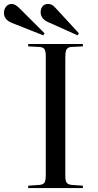

<svg xmlns="http://www.w3.org/2000/svg" viewBox="-84 -953 499 973"><path d="M59 0V-12L117 -16Q136 -18 142 -28.5Q148 -39 148 -67V-668Q148 -693 141.5 -703.5Q135 -714 115 -715L59 -718V-730H336V-718L277 -715Q261 -714 254 -703.5Q247 -693 247 -664V-63Q247 -38 253.5 -28Q260 -18 279 -16L336 -12V0ZM309 -774 162 -840Q122 -857 122 -891Q122 -908 131.5 -920.5Q141 -933 160 -933Q169 -933 178.5 -928.5Q188 -924 200 -910L316 -784ZM135 -774 -24 -837Q-64 -853 -64 -888Q-64 -905 -53.5 -919Q-43 -933 -24 -933Q-7 -933 16 -910L142 -784Z"/></svg>

Font: Display Regular
Style: Regular
Weight: 400
Designer: Latin by Veronika Burian and Jose Scaglione. Greek by Irene Vlachou. Cyrillic by Vera Evstafieva.
Foundry: TypeTogether
Version: Version 3.002